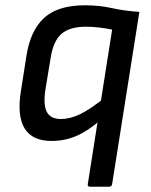

<svg xmlns="http://www.w3.org/2000/svg" viewBox="-20 -521 572 726"><path d="M321 185Q310 185 312 175L404 -409Q381 -414 354.5 -417Q328 -420 305 -420Q244 -420 212.5 -393Q181 -366 171 -299L152 -184Q143 -127 156.5 -99Q170 -71 210 -71Q245 -71 282.5 -89Q320 -107 378 -153L361 -68Q313 -26 269 -7Q225 12 175 12Q102 12 73 -35.5Q44 -83 59 -176L80 -310Q95 -406 147 -453.5Q199 -501 301 -501Q356 -501 402.5 -490.5Q449 -480 507 -476L404 175Q402 185 393 185Z"/></svg>

Font: Sofia Sans Medium
Style: Italic
Weight: 500
Italic angle: -9°
Version: Version 4.101